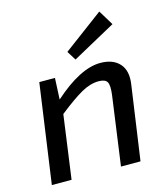

<svg xmlns="http://www.w3.org/2000/svg" viewBox="-110 -825 800 912"><g transform="rotate(-15 290.0 -369.0)"><path d="M295 -547 267 -592 463 -738 508 -664ZM178 -488 173 -383Q305 -501 404 -501Q466 -501 498 -465.5Q530 -430 520 -364L468 0H372L419 -340Q425 -386 415.5 -402.5Q406 -419 374 -419Q333 -419 288.5 -394Q244 -369 172 -312L129 0H32L101 -488Z"/></g></svg>

Font: Exo 2.0 Medium
Style: Italic
Weight: 500
Italic angle: -8°
Designer: Natanael Gama
Version: Version 1.001;PS 001.001;hotconv 1.0.70;makeotf.lib2.5.58329